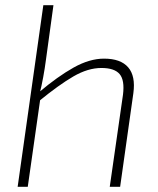

<svg xmlns="http://www.w3.org/2000/svg" viewBox="-20 -720 610 740"><path d="M381 -494Q445 -494 474 -460.5Q503 -427 494 -361L443 0H403L454 -355Q461 -411 441 -434.5Q421 -458 371 -458Q319 -458 263 -425.5Q207 -393 130 -330L131 -365Q202 -425 263.5 -459.5Q325 -494 381 -494ZM186 -700 157 -489Q153 -458 146.5 -422.5Q140 -387 133 -360L136 -344L87 0H48L147 -700Z"/></svg>

Font: Exo 2 ExtraLight
Style: Italic
Weight: 250
Italic angle: -8°
Designer: Natanael Gama
Foundry: Natanael Gama
Version: Version 2.010